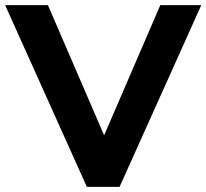

<svg xmlns="http://www.w3.org/2000/svg" viewBox="-37 -725 801 745"><path d="M300 0 -17 -705H149L392 -142H342L585 -705H744L427 0Z"/></svg>

Font: Nunito Sans 12pt ExtraBold
Style: Regular
Weight: 800
Designer: Vernon Adams
Foundry: Vernon Adams
Version: Version 3.101;gftools[0.9.27]